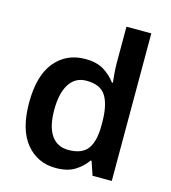

<svg xmlns="http://www.w3.org/2000/svg" viewBox="-113 -852 853 955"><g transform="rotate(15 313.0 -375.0)"><path d="M261 10Q167 10 108.5 -61Q50 -132 50 -270Q50 -410 109 -481Q168 -552 264 -552Q324 -552 361 -529Q398 -506 422 -473H427Q425 -489 422.5 -518.5Q420 -548 420 -571V-760H548V0H449L425 -71H420Q398 -38 360 -14Q322 10 261 10ZM299 -93Q369 -93 398 -132.5Q427 -172 427 -253V-269Q427 -356 399.5 -402.5Q372 -449 298 -449Q241 -449 210.5 -401.5Q180 -354 180 -268Q180 -182 210.5 -137.5Q241 -93 299 -93Z"/></g></svg>

Font: Noto Sans Symbols SemiBold
Style: Regular
Weight: 600
Version: Version 2.002